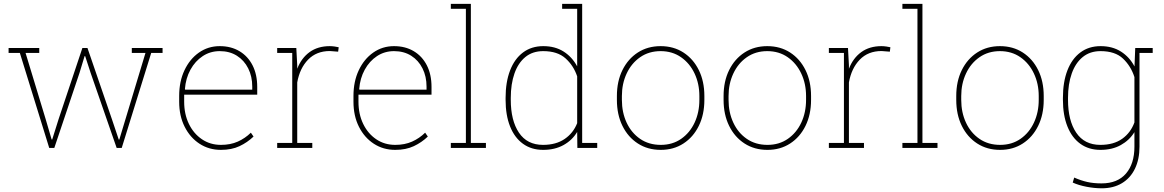

<svg xmlns="http://www.w3.org/2000/svg" viewBox="-20 -782 6152 1015"><path d="M240.2 0 85 -502H25.4V-528.3H187.5V-502H115.2L221.2 -152.8L252.9 -44.9L255.9 -44.4L290 -152.8L415.5 -528.3H442.4L571.3 -152.8L607.9 -43.9L610.8 -44.4L643.6 -152.8L749 -502H676.8V-528.3H839.4V-502H779.3L623.5 0H596.7L459 -397L430.2 -485.4H427.2L400.4 -397L267.1 0Z M1147.9 10.3Q1084.5 10.3 1034.7 -22.2Q984.9 -54.7 956.1 -112.1Q927.2 -169.4 927.2 -244.1V-275.4Q927.2 -351.1 955.1 -410.4Q982.9 -469.7 1031.5 -503.9Q1080.1 -538.1 1141.6 -538.1Q1201.2 -538.1 1245.8 -511.5Q1290.5 -484.9 1315.2 -436.5Q1339.8 -388.2 1339.8 -322.3V-281.7H953.6V-244.1Q953.6 -178.7 978.5 -127.2Q1003.4 -75.7 1047.4 -45.9Q1091.3 -16.1 1147.9 -16.1Q1198.2 -16.1 1237.1 -33.4Q1275.9 -50.8 1306.2 -80.6L1320.3 -60.1Q1287.6 -28.8 1246.1 -9.3Q1204.6 10.3 1147.9 10.3ZM959 -308.1H1313.5V-324.2Q1313.5 -377.9 1292.2 -420.4Q1271 -462.9 1232.4 -487.3Q1193.8 -511.7 1141.6 -511.7Q1091.8 -511.7 1051.8 -485.4Q1011.7 -459 986.8 -413.6Q961.9 -368.2 957.5 -311Z M1445.3 0V-26.4H1524.9V-502H1445.3V-528.3H1546.4L1551.3 -436.5V-418.5Q1573.2 -475.1 1616.7 -506.6Q1660.2 -538.1 1723.6 -538.1Q1734.9 -538.1 1749.3 -536.1Q1763.7 -534.2 1770.5 -532.2L1767.6 -508.8L1723.6 -512.2Q1652.8 -512.2 1608.6 -466.6Q1564.5 -420.9 1551.3 -346.2V-26.4H1630.9V0Z M2069.3 10.3Q2005.9 10.3 1956.1 -22.2Q1906.2 -54.7 1877.4 -112.1Q1848.6 -169.4 1848.6 -244.1V-275.4Q1848.6 -351.1 1876.5 -410.4Q1904.3 -469.7 1952.9 -503.9Q2001.5 -538.1 2063 -538.1Q2122.6 -538.1 2167.2 -511.5Q2211.9 -484.9 2236.6 -436.5Q2261.2 -388.2 2261.2 -322.3V-281.7H1875V-244.1Q1875 -178.7 1899.9 -127.2Q1924.8 -75.7 1968.8 -45.9Q2012.7 -16.1 2069.3 -16.1Q2119.6 -16.1 2158.4 -33.4Q2197.3 -50.8 2227.5 -80.6L2241.7 -60.1Q2209 -28.8 2167.5 -9.3Q2126 10.3 2069.3 10.3ZM1880.4 -308.1H2234.9V-324.2Q2234.9 -377.9 2213.6 -420.4Q2192.4 -462.9 2153.8 -487.3Q2115.2 -511.7 2063 -511.7Q2013.2 -511.7 1973.1 -485.4Q1933.1 -459 1908.2 -413.6Q1883.3 -368.2 1878.9 -311Z M2363.3 0V-26.4H2442.9V-735.4H2363.3V-761.7H2469.2V-26.4H2548.8V0Z M2851.1 10.3Q2789.1 10.3 2744.6 -22Q2700.2 -54.2 2676.5 -113.5Q2652.8 -172.9 2652.8 -254.4V-264.6Q2652.8 -348.1 2676.5 -409.7Q2700.2 -471.2 2744.9 -504.6Q2789.6 -538.1 2852.1 -538.1Q2914.6 -538.1 2959.5 -509.5Q3004.4 -481 3031.2 -431.2V-735.4H2951.7V-761.7H3031.2H3057.6V-26.4H3137.2V0H3032.2L3031.2 -84.5Q3005.4 -41 2959.5 -15.4Q2913.6 10.3 2851.1 10.3ZM2850.6 -16.1Q2919.4 -16.1 2965.1 -47.4Q3010.7 -78.6 3031.2 -130.9V-378.4Q3012.2 -435.1 2969.7 -473.4Q2927.2 -511.7 2851.6 -511.7Q2795.4 -511.7 2757.3 -480.5Q2719.2 -449.2 2699.7 -393.6Q2680.2 -337.9 2680.2 -264.6V-254.4Q2680.2 -145 2723.4 -80.6Q2766.6 -16.1 2850.6 -16.1Z M3473.1 10.3Q3404.3 10.3 3352.1 -23.4Q3299.8 -57.1 3270.5 -116.7Q3241.2 -176.3 3241.2 -253.9V-274.4Q3241.2 -352.1 3270.5 -411.4Q3299.8 -470.7 3351.8 -504.4Q3403.8 -538.1 3472.2 -538.1Q3541 -538.1 3593 -504.4Q3645 -470.7 3674.3 -411.4Q3703.6 -352.1 3703.6 -274.4V-253.9Q3703.6 -176.3 3674.3 -116.7Q3645 -57.1 3593 -23.4Q3541 10.3 3473.1 10.3ZM3473.1 -16.1Q3535.2 -16.1 3581.1 -48.1Q3627 -80.1 3652.1 -134Q3677.2 -188 3677.2 -253.9V-274.4Q3677.2 -339.4 3651.9 -393.3Q3626.5 -447.3 3580.3 -479.5Q3534.2 -511.7 3472.2 -511.7Q3410.2 -511.7 3364 -479.5Q3317.9 -447.3 3292.7 -393.3Q3267.6 -339.4 3267.6 -274.4V-253.9Q3267.6 -187.5 3292.7 -133.5Q3317.9 -79.6 3364 -47.9Q3410.2 -16.1 3473.1 -16.1Z M4037.1 10.3Q3968.3 10.3 3916 -23.4Q3863.8 -57.1 3834.5 -116.7Q3805.2 -176.3 3805.2 -253.9V-274.4Q3805.2 -352.1 3834.5 -411.4Q3863.8 -470.7 3915.8 -504.4Q3967.8 -538.1 4036.1 -538.1Q4105 -538.1 4157 -504.4Q4209 -470.7 4238.3 -411.4Q4267.6 -352.1 4267.6 -274.4V-253.9Q4267.6 -176.3 4238.3 -116.7Q4209 -57.1 4157 -23.4Q4105 10.3 4037.1 10.3ZM4037.1 -16.1Q4099.1 -16.1 4145 -48.1Q4190.9 -80.1 4216.1 -134Q4241.2 -188 4241.2 -253.9V-274.4Q4241.2 -339.4 4215.8 -393.3Q4190.4 -447.3 4144.3 -479.5Q4098.1 -511.7 4036.1 -511.7Q3974.1 -511.7 3928 -479.5Q3881.8 -447.3 3856.7 -393.3Q3831.5 -339.4 3831.5 -274.4V-253.9Q3831.5 -187.5 3856.7 -133.5Q3881.8 -79.6 3928 -47.9Q3974.1 -16.1 4037.1 -16.1Z M4361.8 0V-26.4H4441.4V-502H4361.8V-528.3H4462.9L4467.8 -436.5V-418.5Q4489.7 -475.1 4533.2 -506.6Q4576.7 -538.1 4640.1 -538.1Q4651.4 -538.1 4665.8 -536.1Q4680.2 -534.2 4687 -532.2L4684.1 -508.8L4640.1 -512.2Q4569.3 -512.2 4525.1 -466.6Q4481 -420.9 4467.8 -346.2V-26.4H4547.4V0Z M4750.5 0V-26.4H4830.1V-735.4H4750.5V-761.7H4856.4V-26.4H4936V0Z M5267.1 10.3Q5198.2 10.3 5146 -23.4Q5093.8 -57.1 5064.5 -116.7Q5035.2 -176.3 5035.2 -253.9V-274.4Q5035.2 -352.1 5064.5 -411.4Q5093.8 -470.7 5145.8 -504.4Q5197.8 -538.1 5266.1 -538.1Q5335 -538.1 5387 -504.4Q5439 -470.7 5468.3 -411.4Q5497.6 -352.1 5497.6 -274.4V-253.9Q5497.6 -176.3 5468.3 -116.7Q5439 -57.1 5387 -23.4Q5335 10.3 5267.1 10.3ZM5267.1 -16.1Q5329.1 -16.1 5375 -48.1Q5420.9 -80.1 5446 -134Q5471.2 -188 5471.2 -253.9V-274.4Q5471.2 -339.4 5445.8 -393.3Q5420.4 -447.3 5374.3 -479.5Q5328.1 -511.7 5266.1 -511.7Q5204.1 -511.7 5158 -479.5Q5111.8 -447.3 5086.7 -393.3Q5061.5 -339.4 5061.5 -274.4V-253.9Q5061.5 -187.5 5086.7 -133.5Q5111.8 -79.6 5158 -47.9Q5204.1 -16.1 5267.1 -16.1Z M5804.2 213.4Q5765.6 213.4 5723.9 205.3Q5682.1 197.3 5650.9 183.1L5658.7 156.7Q5694.3 172.4 5727.5 179.9Q5760.7 187.5 5803.2 187.5Q5887.7 187.5 5932.4 135.5Q5977.1 83.5 5977.1 -6.8V-83.5Q5950.7 -40.5 5905 -15.1Q5859.4 10.3 5797.4 10.3Q5735.4 10.3 5690.9 -22Q5646.5 -54.2 5622.8 -113.8Q5599.1 -173.3 5599.1 -254.4V-264.6Q5599.1 -348.6 5622.8 -409.9Q5646.5 -471.2 5691.2 -504.6Q5735.8 -538.1 5798.3 -538.1Q5860.8 -538.1 5906 -509.3Q5951.2 -480.5 5977.5 -430.7L5981.4 -528.3H6003.9V-6.8Q6003.9 60.5 5979.7 110.1Q5955.6 159.7 5910.9 186.5Q5866.2 213.4 5804.2 213.4ZM5796.9 -16.1Q5867.2 -16.1 5912.4 -48.3Q5957.5 -80.6 5977.1 -134.8V-374.5Q5958.5 -432.6 5916.7 -472.2Q5875 -511.7 5797.9 -511.7Q5742.2 -511.7 5703.9 -480.5Q5665.5 -449.2 5645.8 -393.6Q5626 -337.9 5626 -264.6V-254.4Q5626 -145 5669.4 -80.6Q5712.9 -16.1 5796.9 -16.1ZM5994.1 -502 5990.7 -528.3H6073.7V-502Z"/></svg>

Font: Roboto Slab LO Thin
Style: Regular
Weight: 250
Designer: Google
Version: Version 2.00;September 28, 2018;FontCreator 11.5.0.2427 64-b